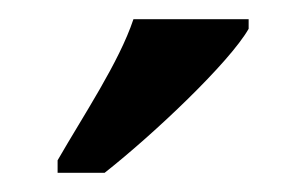

<svg xmlns="http://www.w3.org/2000/svg" viewBox="-20 -786 319 200"><path d="M40 -619V-606H89C141 -647 219 -721 239 -756V-766H119C104 -721 67 -666 40 -619Z"/></svg>

Font: Noto Serif Hebrew ExtraCondensed SemiBold
Style: Regular
Weight: 600
Width: 2
Designer: Monotype Design Team
Foundry: Monotype Imaging Inc.
Version: Version 2.004